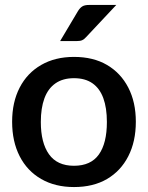

<svg xmlns="http://www.w3.org/2000/svg" viewBox="-20 -749 597 776"><path d="M279 -519Q357 -519 412.5 -486.5Q468 -454 498.5 -395Q529 -336 529 -257Q529 -177 498.5 -117.5Q468 -58 412.5 -25.5Q357 7 279 7Q203 7 146.5 -25.5Q90 -58 59.5 -117.5Q29 -177 29 -257Q29 -336 59.5 -395Q90 -454 146.5 -486.5Q203 -519 279 -519ZM279 -79Q347 -79 379.5 -124.5Q412 -170 412 -256Q412 -313 397.5 -352.5Q383 -392 353.5 -412.5Q324 -433 279 -433Q234 -433 204 -412Q174 -391 159.5 -351.5Q145 -312 145 -256Q145 -172 178 -125.5Q211 -79 279 -79ZM223 -583 295 -704Q303 -717 312.5 -723Q322 -729 340 -729H450L328 -599Q320 -590 312 -586.5Q304 -583 290 -583Z"/></svg>

Font: Aleo SemiBold
Style: Regular
Weight: 600
Designer: Alessio Laiso
Foundry: Alessio Laiso
Version: Version 2.001;gftools[0.9.29]